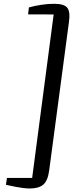

<svg xmlns="http://www.w3.org/2000/svg" viewBox="-20 -864 446 1036"><path d="M272.5 -843.5Q326 -843.5 343 -822.2Q360 -801 352 -745L245.5 55Q238 111.5 213.5 132.2Q189 153 141.5 153Q124.5 153 104.2 150.5Q84 148 64.8 144.2Q45.5 140.5 31.2 137.2Q17 134 12 133L17.5 96H153.5L269.5 -786L131.5 -786.5L136 -824Q167 -832.5 202.2 -838Q237.5 -843.5 272.5 -843.5Z"/></svg>

Font: Merriweather 48pt
Style: Italic
Weight: 400
Italic angle: -7.8°
Version: Version 2.101